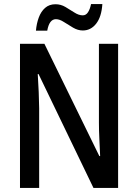

<svg xmlns="http://www.w3.org/2000/svg" viewBox="-20 -931 684 951"><path d="M565 0H443L171 -564H167Q173 -471 174 -395V0H79V-714H200L472 -158H476Q474 -204 472 -245.5Q470 -287 470 -324V-714H565ZM158 -779Q161 -814 172 -844Q183 -874 203.5 -892Q224 -910 255 -910Q281 -910 304 -896.5Q327 -883 348.5 -869Q370 -855 390 -855Q406 -855 416 -870.5Q426 -886 431 -911H487Q483 -848 456.5 -814Q430 -780 390 -780Q366 -780 342 -794Q318 -808 296.5 -822Q275 -836 257 -836Q224 -836 214 -779Z"/></svg>

Font: Noto Sans Malayalam Condensed Medium
Style: Regular
Weight: 500
Width: 3
Designer: Jelle Bosma - Monotype Design Team
Foundry: Monotype Imaging Inc.
Version: Version 2.104; ttfautohint (v1.8.4.7-5d5b)